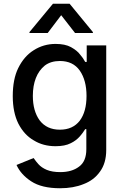

<svg xmlns="http://www.w3.org/2000/svg" viewBox="-20 -787 657 1023"><path d="M146 179Q91 143 68 92L159 55Q173 75 185 88Q201 106 229 118Q258 130 301 130Q363 130 401 101Q440 73 440 8V-99H434Q421 -78 406 -61Q386 -38 357 -24Q326 -8 276 -8Q210 -8 160 -39Q109 -68 78 -128Q48 -188 48 -275Q48 -365 77 -424Q108 -487 159 -519Q212 -553 276 -553Q327 -553 358 -536Q392 -517 407 -496Q423 -478 434 -457H442V-545H546V12Q546 82 513 127Q481 173 425 194Q371 216 300 216Q202 216 146 179ZM405 -144Q441 -192 441 -276Q441 -359 405 -411Q369 -462 299 -462Q251 -462 219 -438Q187 -412 171 -371Q155 -330 155 -276Q155 -196 191 -146Q229 -96 299 -96Q368 -96 405 -144ZM234 -611H137V-616L262 -767H351L475 -616V-611H380L306 -706Z"/></svg>

Font: Sinter Medium
Style: Regular
Weight: 500
Foundry: Adobe & rsms
Version: Version 1.000